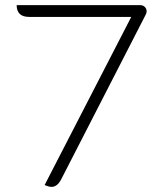

<svg xmlns="http://www.w3.org/2000/svg" viewBox="-20 -720 637 749"><path d="M492 -654H94Q45 -654 45 -700H526Q538 -700 545 -693Q552 -686 552 -676Q552 -669 548 -662L218 -19Q203 9 181 9Q171 9 154 2Z"/></svg>

Font: K2D Thin
Style: Regular
Weight: 100
Designer: Katatrad Aksorn Co.,Ltd.
Foundry: Cadson Demak Co.,Ltd.
Version: Version 1.000; ttfautohint (v1.6)